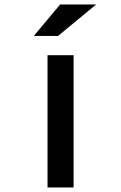

<svg xmlns="http://www.w3.org/2000/svg" viewBox="-20 -811 540 856"><path d="M248 -791H408.7L238.8 -650.9H130.9ZM191.9 -564.9H308.1V24.9H191.9Z"/></svg>

Font: BIZ UDGothic
Style: Bold
Weight: 700
Monospace: yes
Designer: TypeBank Co., Ltd.
Foundry: Morisawa Inc.
Version: Version 1.05